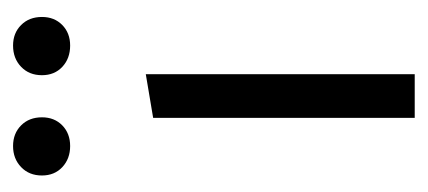

<svg xmlns="http://www.w3.org/2000/svg" viewBox="-204 -464 668 300"><g transform="rotate(-90 130.0 -314.0)"><path d="M95.8 0V-408.7L164.1 -420.2V0ZM51.8 -538.4Q32 -538.4 18.9 -550.6Q5.8 -562.8 5.8 -582.5Q5.8 -602.5 18.9 -615Q32 -627.6 51.8 -627.6Q71.5 -627.6 84.1 -615Q96.7 -602.5 96.7 -582.4Q96.7 -563 84.1 -550.7Q71.5 -538.4 51.8 -538.4ZM208.8 -538.4Q188.7 -538.4 175.6 -550.6Q162.5 -562.8 162.5 -582.5Q162.5 -602.5 175.6 -615Q188.7 -627.6 208.8 -627.6Q228.4 -627.6 240.9 -615Q253.5 -602.5 253.5 -582.4Q253.5 -563 240.9 -550.7Q228.4 -538.4 208.8 -538.4Z"/></g></svg>

Font: Ysabeau
Style: Bold
Weight: 700
Designer: Christian Thalmann (Catharsis Fonts)
Version: Version 2.000;gftools[0.9.27.dev2+g8671c4b]